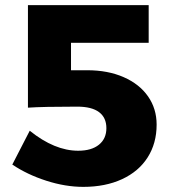

<svg xmlns="http://www.w3.org/2000/svg" viewBox="-20 -721 665 749"><path d="M591 -235Q591 -162 556 -107Q521 -52 456 -22Q391 8 305 8Q235 8 160.5 -16Q86 -40 28 -79L96 -211Q193 -133 285 -133Q337 -133 366 -156.5Q395 -180 395 -221Q395 -262 366.5 -283.5Q338 -305 281 -305Q148 -305 89 -301V-701H560V-554H257V-447H320Q401 -447 462.5 -420Q524 -393 557.5 -345Q591 -297 591 -235Z"/></svg>

Font: Montserrat arm2
Style: Bold
Weight: 700
Designer: Julieta Ulanovsky
Foundry: Julieta Ulanovsky
Version: Version 6.000